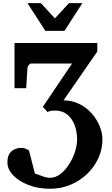

<svg xmlns="http://www.w3.org/2000/svg" viewBox="-20 -937 690 1188"><path d="M291 231Q216.3 231 156.2 207.8Q96.2 184.6 61 147.2Q25.9 109.9 25.9 67.9Q25.9 32.2 39.3 12.9Q52.7 -6.3 72 -14.2Q91.3 -22 108.9 -22Q124 -22.9 137 -17.6Q149.9 -12.2 159.2 -6.8L195.8 136.2Q214.4 142.1 240.5 152.6Q266.6 163.1 290 163.1Q322.8 163.1 352.8 140.4Q382.8 117.7 406.2 81.5Q429.7 45.4 443.4 4.2Q457 -37.1 457 -74.2Q457 -122.6 441.7 -163.1Q426.3 -203.6 396 -228.3Q365.7 -252.9 320.8 -252.9Q299.8 -252.9 288.8 -249.8Q277.8 -246.6 274.9 -243.2L245.1 -275.9L425.8 -543.9H172.9Q165 -543.9 158 -534.7Q150.9 -525.4 149.9 -517.1L142.1 -391.1H69.8V-670.9H582V-618.2L373 -315.9Q426.3 -315.9 470.5 -293.9Q514.6 -272 546.6 -236.1Q578.6 -200.2 596.2 -157.7Q613.8 -115.2 613.8 -74.2Q613.8 -13.2 588.4 42Q563 97.2 518.6 139.6Q474.1 182.1 415.8 206.5Q357.4 231 291 231ZM489.7 -917.5 378.9 -746.1H260.7L149.9 -917.5H232.9L319.8 -823.2L406.7 -917.5Z"/></svg>

Font: Charis
Style: Bold
Weight: 700
Designer: Walt Agee, Miriam Martin, Annie Olsen, Victor Gaultney, Lorna Priest, Alan Ward, Bob Hallissy, Martin Hosken, Sharon Cor
Foundry: SIL Global
Version: Version 7.000